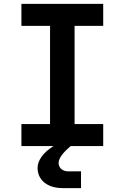

<svg xmlns="http://www.w3.org/2000/svg" viewBox="-20 -750 640 986"><path d="M510 -730H90V-617H237V-113H90V0H255C201 34 173 74 173 113C173 173 222 216 301 216H396V130H331C300 130 281 111 281 87C281 66 298 40 332 10L343 0H510V-113H363V-617H510Z"/></svg>

Font: Tekne LDO
Style: Bold
Weight: 700
Monospace: yes
Designer: Alessio Laiso, Mario Rullo, Paolo Rosset
Foundry: Alessio Laiso
Version: Version 1.000;hotconv 1.0.109;makeotfexe 2.5.65596